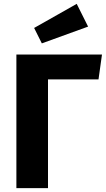

<svg xmlns="http://www.w3.org/2000/svg" viewBox="-20 -976 550 996"><path d="M437 -838 197 -751 157 -831 378 -956ZM509 -693 491 -564H229V0H65V-693Z"/></svg>

Font: Fira Sans
Style: Bold
Weight: 700
Designer: bBox Type GmbH & Carrois Corporate GbR & Edenspiekermann AG
Foundry: bBox Type GmbH & Carrois Corporate GbR & Edenspiekermann AG
Version: Version 4.301;PS 004.301;hotconv 1.0.88;makeotf.lib2.5.64775